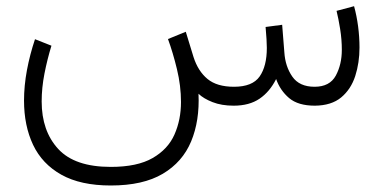

<svg xmlns="http://www.w3.org/2000/svg" viewBox="-20 -333 1208 605"><path d="M716.3 0Q678.2 0 649.7 -11.2Q621.1 -22.5 605.5 -37.6Q609.4 47.4 582.3 112.5Q555.2 177.7 492.9 214.6Q430.7 251.5 329.1 251.5Q233.9 251.5 173.3 217.5Q112.8 183.6 84.2 123.3Q55.7 63 55.7 -16.1Q55.7 -62.5 64.9 -112.1Q74.2 -161.6 90.3 -209.5L142.1 -189Q128.9 -146 120.1 -101.1Q111.3 -56.2 111.3 -13.2Q111.3 79.6 163.3 136.2Q215.3 192.9 329.1 192.9Q412.6 192.9 460.9 165Q509.3 137.2 529.8 90.8Q550.3 44.4 550.3 -11.7Q550.3 -62.5 537.6 -115Q524.9 -167.5 509.3 -210L565.4 -232.9L589.8 -153.3Q604 -108.9 633.8 -84.2Q663.6 -59.6 717.3 -59.6Q775.4 -59.6 798.1 -92Q820.8 -124.5 820.8 -182.1Q820.8 -193.8 819.8 -209.7Q818.8 -225.6 816.9 -248L869.1 -254.9L876 -168Q878.9 -123.5 901.1 -91.6Q923.3 -59.6 971.2 -59.6Q1019 -59.6 1038.1 -94.7Q1057.1 -129.9 1057.1 -175.8Q1057.1 -208.5 1051.8 -241.7Q1046.4 -274.9 1040.5 -298.8L1095.7 -313.5Q1104 -283.2 1108.4 -249.8Q1112.8 -216.3 1112.8 -183.1Q1112.8 -135.3 1099.4 -93.5Q1085.9 -51.8 1055.2 -26.1Q1024.4 -0.5 972.2 0Q919.4 0 891.1 -23.9Q862.8 -47.9 850.1 -84Q830.1 -43.9 797.9 -22Q765.6 0 716.3 0Z"/></svg>

Font: Vazirmatn UI ExtraLight
Style: Regular
Weight: 200
Designer: Saber Rastikerdar
Foundry: Saber Rastikerdar
Version: Version 33.003